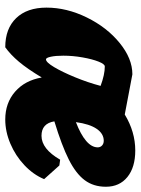

<svg xmlns="http://www.w3.org/2000/svg" viewBox="78 -601 535 731"><g transform="rotate(90 345.5 -235.5)"><path d="M610 -194 662 -136Q645 -95 609 -61Q573 -27 527 -7.5Q481 12 435 12Q372 12 329 -25.5Q286 -63 275 -127Q242 -72 215 -40Q188 -8 160 12Q89 12 49 -29.5Q9 -71 9 -145Q9 -222 46.5 -298.5Q84 -375 143.5 -423.5Q203 -472 263 -472L416 -443Q482 -483 553 -483Q617 -483 654 -453Q691 -423 691 -371Q691 -324 666 -290.5Q641 -257 587.5 -230Q534 -203 442 -175Q450 -126 497 -126Q547 -126 588 -197ZM307 -351Q264 -367 233 -367Q224 -367 214.5 -343Q205 -319 198.5 -282Q192 -245 192 -209Q192 -180 196 -161.5Q200 -143 206 -143Q217 -143 235.5 -174Q254 -205 274 -253.5Q294 -302 307 -351ZM445 -257Q492 -275 516.5 -296Q541 -317 541 -340Q541 -350 534 -356.5Q527 -363 516 -363Q489 -363 470.5 -336Q452 -309 445 -257Z"/></g></svg>

Font: Alegreya Black
Style: Italic
Weight: 900
Italic angle: -7°
Designer: Juan Pablo del Peral
Foundry: Huerta Tipografica
Version: Version 2.007; ttfautohint (v1.6)